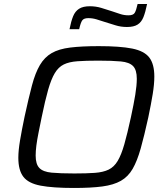

<svg xmlns="http://www.w3.org/2000/svg" viewBox="-20 -925 826 953"><path d="M347 8Q242 8 181.5 -3.5Q121 -15 96 -47.5Q71 -80 71 -142Q71 -178 79.5 -228.5Q88 -279 102 -346Q122 -438 138.5 -500.5Q155 -563 178 -602Q201 -641 236.5 -661.5Q272 -682 328.5 -689Q385 -696 470 -696Q576 -696 636 -684Q696 -672 721 -639.5Q746 -607 746 -545Q746 -507 738 -458Q730 -409 716 -342Q696 -251 678.5 -188.5Q661 -126 638.5 -87Q616 -48 580 -27.5Q544 -7 488 0.5Q432 8 347 8ZM349 -64Q410 -64 451 -67Q492 -70 519 -83Q546 -96 564 -126Q582 -156 597 -208.5Q612 -261 630 -344Q644 -409 651.5 -455Q659 -501 659 -534Q659 -578 640.5 -597Q622 -616 580 -620Q538 -624 468 -624Q406 -624 364.5 -621Q323 -618 296.5 -605Q270 -592 252 -562Q234 -532 219 -479.5Q204 -427 187 -344Q178 -300 171 -265Q164 -230 160.5 -202.5Q157 -175 157 -153Q157 -110 175.5 -91Q194 -72 236.5 -68Q279 -64 349 -64ZM325 -780Q333 -820 343 -844.5Q353 -869 372.5 -881.5Q392 -894 426 -894Q455 -894 482 -886Q509 -878 536 -869Q557 -862 576.5 -855.5Q596 -849 618 -849Q641 -849 648.5 -861Q656 -873 663 -905H710Q702 -865 692 -840Q682 -815 663 -803Q644 -791 610 -791Q580 -791 553 -799.5Q526 -808 500 -816Q479 -823 459 -829Q439 -835 418 -835Q396 -835 388 -823.5Q380 -812 373 -780Z"/></svg>

Font: Saira SemiExpanded
Style: Italic
Weight: 400
Width: 6
Italic angle: -12°
Designer: Hector Gatti with collaboration of the Omnibus-Type team
Foundry: Omnibus-Type
Version: Version 1.101